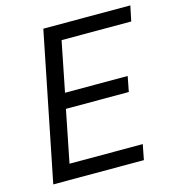

<svg xmlns="http://www.w3.org/2000/svg" viewBox="-105 -787 800 876"><g transform="rotate(-15 295.0 -349.0)"><path d="M467 0H39L179 -698H590L575 -626H246L199 -390H495L481 -318H184L135 -72H481Z"/></g></svg>

Font: IBM Plex Sans Var
Style: Italic
Weight: 400
Italic angle: -11.31°
Designer: Mike Abbink, Paul van der Laan, Pieter van Rosmalen
Foundry: Bold Monday
Version: Version 1.001